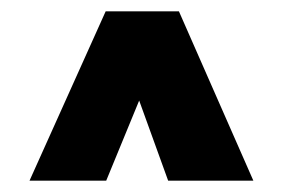

<svg xmlns="http://www.w3.org/2000/svg" viewBox="-20 -723 498 338"><path d="M32 -405 166 -703H295L426 -405H276L225 -546L167 -405Z"/></svg>

Font: Francois One
Style: Regular
Weight: 400
Designer: Vernon Adams
Foundry: Vernon Adams
Version: Version 2.000